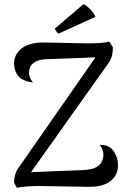

<svg xmlns="http://www.w3.org/2000/svg" viewBox="-20 -901 618 927"><path d="M263.2 -738.8Q257.8 -740.7 251.5 -750Q245.1 -759.3 245.1 -763.2L382.8 -880.9Q398.4 -874 416 -855.7Q433.6 -837.4 440.9 -819.8ZM487.8 -199.2Q516.1 -192.9 533 -164.8Q549.8 -136.7 549.8 -104Q549.8 -55.7 514.2 -27.1Q478.5 1.5 407.2 1L168 -2.9Q100.1 -2.9 62 5.9L47.9 -19Q47.9 -65.4 75.2 -99.1L440.9 -624L205.1 -615.2Q171.4 -614.7 149.7 -602.1Q127.9 -589.4 122.1 -567.9Q114.3 -531.2 139.2 -503.9Q115.7 -503.9 95.2 -515.1Q74.7 -521 61.3 -543.9Q47.9 -566.9 47.9 -594.2Q47.9 -639.6 86.2 -668.5Q124.5 -697.3 196.8 -695.8L387.2 -691.9Q472.7 -690.4 507.8 -700.2L524.9 -672.9Q524.9 -646 519.3 -627.4Q513.7 -608.9 499 -589.8L129.9 -69.8L381.8 -80.1Q463.4 -82.5 476.1 -132.8Q486.8 -171.4 460.9 -201.2Q476.1 -202.1 487.8 -199.2Z"/></svg>

Font: Arima Madurai Medium
Style: Regular
Weight: 500
Designer: Joana Correia and Natanael Gama
Foundry: NDISCOVER
Version: Version 1.019;PS 001.019;hotconv 1.0.88;makeotf.lib2.5.64775